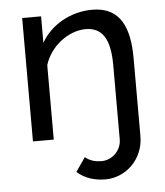

<svg xmlns="http://www.w3.org/2000/svg" viewBox="-52 -577 694 809"><g transform="rotate(-5 295.0 -172.5)"><path d="M242 144C274 173 316 186 362 186C447 186 524 116 524 17V-312C524 -438 489 -531 368 -531C276 -531 192 -483 151 -410V-522H71V0H159V-315C183 -394 261 -452 333 -452C402 -452 436 -403 436 -292V23C436 72 395 108 352 108C328 108 302 102 283 85Z"/></g></svg>

Font: FIGSv2-sans-serif Medium
Style: Regular
Weight: 500
Designer: Matt McInerney, Pablo Impallari, Rodrigo Fuenzalida,Mirko Velimirovic
Foundry: Matt McInerney, Pablo Impallari, Rodrigo Fuenzalida
Version: Version 4.021;hotconv 1.0.109;makeotfexe 2.5.65596